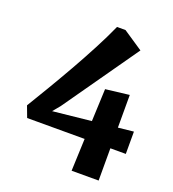

<svg xmlns="http://www.w3.org/2000/svg" viewBox="-144 -733 927 1027"><g transform="rotate(20 319.5 -219.0)"><path d="M60.5 0H387.7L380.4 183.6H534.2V0H622.1V-127L534.2 -117.7V-303.7L399.4 -287.6L391.6 -103L173.3 -80.1L208 -122.1L506.3 -546.9L394 -622.1H345.7C268.6 -448.7 125.5 -209.5 36.6 -63.5Z"/></g></svg>

Font: Merriweather
Style: Heavy
Weight: 900
Designer: Eben Sorkin ( eben@eyebytes.com )
Foundry: Sorkin Type Co.
Version: Version 1.003